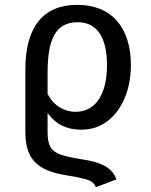

<svg xmlns="http://www.w3.org/2000/svg" viewBox="-20 -559 624 795"><path d="M315 100C276 94 247 87 228 80C190 65 177 42 177 -13V-91C210 -45 256 -22 315 -22C358 -22 396 -34 427 -59C490 -108 522 -196 522 -289C522 -444 443 -539 300 -539C159 -539 85 -448 85 -271V-13C85 102 136 148 256 167C289 172 312 177 327 181C356 188 368 196 377 216L462 184C446 139 407 113 315 100ZM302 -467C381 -467 423 -405 423 -289C423 -169 376 -96 293 -96C245 -96 202 -122 177 -170V-256C177 -399 211 -467 302 -467Z"/></svg>

Font: Fira Sans
Style: Regular
Weight: 400
Designer: Carrois Corporate & Edenspiekermann AG
Foundry: Carrois Corporate GbR & Edenspiekermann AG
Version: Version 4.203